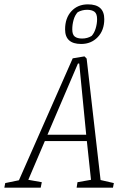

<svg xmlns="http://www.w3.org/2000/svg" viewBox="-73 -862 560 882"><path d="M450 -21 446 0H279L283 -25L345 -36L326 -214H133L57 -36L119 -25L114 0H-53L-49 -21L14 -34L261 -594L315 -603L325 -593L389 -35ZM145 -243H323L291 -570H285ZM226 -727Q226 -779 255 -810.5Q284 -842 331 -842Q406 -842 406 -774Q406 -723 376 -691.5Q346 -660 300 -660Q226 -660 226 -727ZM348 -697Q360 -710 366.5 -731.5Q373 -753 373 -774Q373 -799 361 -808Q349 -817 327 -817Q304 -817 284 -806Q271 -792 265 -770.5Q259 -749 259 -727Q259 -703 270.5 -694Q282 -685 304 -685Q329 -685 348 -697Z"/></svg>

Font: Grenze ExtraLight
Style: Italic
Weight: 275
Italic angle: -10°
Designer: Renata Polastri
Foundry: Omnibus-Type
Version: Version 1.002; ttfautohint (v1.8)